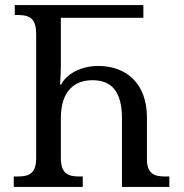

<svg xmlns="http://www.w3.org/2000/svg" viewBox="-20 -734 723 754"><path d="M34 0H305V-41H290C248 -41 219 -52 219 -113V-270C219 -376 272 -419 343 -419C418 -419 459 -375 459 -269V0H645V-41H628C587 -41 557 -51 557 -109V-273C557 -405 477 -475 366 -475C297 -475 241 -443 220 -402H216C218 -434 219 -460 219 -479V-664H543V-714H38V-675H51C104 -675 122 -655 122 -598V-113C122 -52 93 -41 51 -41H34Z"/></svg>

Font: Noto Serif Georgian SemiCondensed
Style: Regular
Weight: 400
Width: 4
Designer: Monotype Design Team, Akaki Razmadze
Foundry: Google LLC
Version: Version 2.003